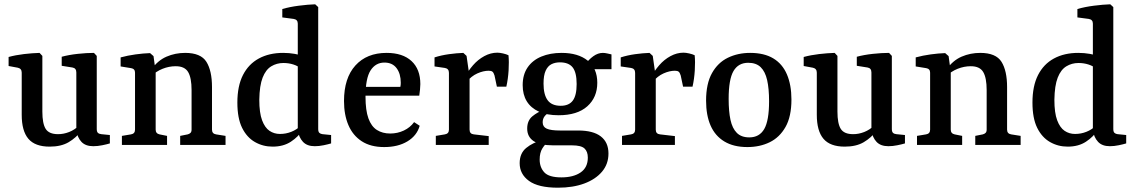

<svg xmlns="http://www.w3.org/2000/svg" viewBox="-20 -674 5281 893"><path d="M360 -67Q334 -33 299 -12.5Q264 8 211 8Q143 8 112 -28.5Q81 -65 81 -140V-336Q81 -355 63 -359L20 -367V-409Q53 -418 91.5 -422.5Q130 -427 164 -428L177 -414V-155Q177 -99 192.5 -74.5Q208 -50 250 -50Q276 -50 301.5 -60Q327 -70 349 -91ZM491 -7Q478 -3 456 1.5Q434 6 414 6Q378 6 359 -14Q340 -34 335 -68V-337Q335 -357 317 -360L267 -368V-410Q300 -419 341.5 -423.5Q383 -428 417 -428L430 -414V-74Q430 -61 435.5 -56Q441 -51 451 -50L491 -46Z M818 0V-42L853 -49Q861 -51 866 -56Q871 -61 871 -71V-255Q871 -312 855 -339Q839 -366 797 -366Q766 -366 736 -354Q706 -342 681 -318L684 -351Q714 -393 754.5 -410.5Q795 -428 841 -428Q914 -428 940 -386.5Q966 -345 966 -269V-71Q966 -52 985 -49L1029 -42V0ZM547 0V-42L589 -49Q608 -52 608 -71V-336Q608 -354 590 -357L541 -365V-407Q574 -416 610.5 -421Q647 -426 678 -427L694 -413L704 -340V-71Q704 -53 722 -49L757 -42V0Z M1248 8Q1203 8 1165.5 -13.5Q1128 -35 1106 -79.5Q1084 -124 1084 -197Q1084 -274 1110 -325Q1136 -376 1184 -402Q1232 -428 1297 -428Q1325 -428 1350.5 -423.5Q1376 -419 1390 -413L1376 -357Q1366 -367 1344.5 -374Q1323 -381 1298 -381Q1267 -381 1241.5 -365.5Q1216 -350 1201.5 -313Q1187 -276 1186 -210Q1186 -149 1199 -114.5Q1212 -80 1233.5 -65.5Q1255 -51 1282 -51Q1310 -51 1335 -61Q1360 -71 1377 -88L1389 -71Q1368 -38 1333 -15Q1298 8 1248 8ZM1460 -641V-74Q1460 -61 1465.5 -56Q1471 -51 1480 -50L1520 -46V-7Q1507 -3 1485.5 1.5Q1464 6 1444 6Q1408 6 1389 -14.5Q1370 -35 1365 -68V-564Q1365 -583 1346 -586L1293 -593V-632Q1327 -642 1370 -647.5Q1413 -653 1446 -654Z M1580 -204Q1580 -311 1633 -369.5Q1686 -428 1778 -428Q1853 -428 1894 -390Q1935 -352 1935 -283Q1935 -272 1933.5 -257Q1932 -242 1930 -229H1648V-270H1842Q1843 -275 1843.5 -279Q1844 -283 1844 -289Q1844 -331 1824.5 -357Q1805 -383 1768 -383Q1727 -383 1703.5 -346.5Q1680 -310 1680 -224Q1680 -161 1693.5 -123.5Q1707 -86 1733 -69.5Q1759 -53 1795 -53Q1829 -53 1858.5 -67Q1888 -81 1906 -106L1932 -89Q1919 -43 1875 -16.5Q1831 10 1767 10Q1704 10 1662.5 -17Q1621 -44 1600.5 -92Q1580 -140 1580 -204Z M2142 -315Q2157 -344 2180 -370.5Q2203 -397 2232.5 -413Q2262 -429 2293 -429Q2304 -429 2319.5 -425.5Q2335 -422 2345 -417Q2348 -387 2345.5 -346.5Q2343 -306 2335 -271H2291L2280 -323Q2276 -336 2270.5 -340.5Q2265 -345 2253 -345Q2228 -345 2200 -332.5Q2172 -320 2149 -292ZM2164 -316V-71Q2164 -51 2184 -49L2253 -41V0H2007V-42L2049 -49Q2068 -52 2068 -71V-335Q2068 -355 2049 -358L2001 -365V-407Q2032 -417 2068 -422Q2104 -427 2135 -428L2150 -414Z M2810 40Q2810 89 2780 124.5Q2750 160 2697.5 179.5Q2645 199 2575 199Q2484 199 2440.5 167.5Q2397 136 2397 85Q2397 39 2427.5 14Q2458 -11 2504 -23L2533 -18Q2516 -5 2503 15.5Q2490 36 2490 68Q2490 104 2511.5 127.5Q2533 151 2591 151Q2647 151 2680.5 128Q2714 105 2714 59Q2714 31 2698.5 16.5Q2683 2 2640 2H2553Q2491 2 2461.5 -18Q2432 -38 2432 -76Q2432 -113 2456 -133Q2480 -153 2512 -164L2537 -152Q2521 -144 2512.5 -132.5Q2504 -121 2504 -105Q2504 -84 2523 -75.5Q2542 -67 2585 -67H2669Q2739 -67 2774.5 -39.5Q2810 -12 2810 40ZM2758 -289Q2758 -221 2711.5 -179.5Q2665 -138 2578 -138Q2523 -138 2486 -155Q2449 -172 2430 -203Q2411 -234 2411 -278Q2411 -327 2434 -360.5Q2457 -394 2498 -411Q2539 -428 2592 -428Q2669 -428 2713.5 -392Q2758 -356 2758 -289ZM2508 -285Q2508 -234 2527 -208Q2546 -182 2588 -182Q2626 -182 2644 -206Q2662 -230 2662 -283Q2662 -337 2643.5 -360.5Q2625 -384 2584 -384Q2562 -384 2545 -375.5Q2528 -367 2518 -345.5Q2508 -324 2508 -285ZM2723 -352 2699 -371Q2718 -397 2739.5 -412.5Q2761 -428 2784 -428Q2793 -428 2804 -425.5Q2815 -423 2824 -421V-352Z M3008 -315Q3023 -344 3046 -370.5Q3069 -397 3098.5 -413Q3128 -429 3159 -429Q3170 -429 3185.5 -425.5Q3201 -422 3211 -417Q3214 -387 3211.5 -346.5Q3209 -306 3201 -271H3157L3146 -323Q3142 -336 3136.5 -340.5Q3131 -345 3119 -345Q3094 -345 3066 -332.5Q3038 -320 3015 -292ZM3030 -316V-71Q3030 -51 3050 -49L3119 -41V0H2873V-42L2915 -49Q2934 -52 2934 -71V-335Q2934 -355 2915 -358L2867 -365V-407Q2898 -417 2934 -422Q2970 -427 3001 -428L3016 -414Z M3557 -203Q3557 -262 3548 -301.5Q3539 -341 3518 -361.5Q3497 -382 3460 -382Q3414 -382 3391.5 -343.5Q3369 -305 3369 -214Q3369 -156 3377.5 -116.5Q3386 -77 3407 -56Q3428 -35 3465 -35Q3512 -35 3534.5 -74Q3557 -113 3557 -203ZM3264 -206Q3264 -285 3291.5 -334Q3319 -383 3365.5 -405.5Q3412 -428 3469 -428Q3534 -428 3576.5 -402.5Q3619 -377 3640 -328Q3661 -279 3661 -211Q3661 -132 3633.5 -83.5Q3606 -35 3560 -12.5Q3514 10 3456 10Q3392 10 3349 -16Q3306 -42 3285 -90Q3264 -138 3264 -206Z M4058 -67Q4032 -33 3997 -12.5Q3962 8 3909 8Q3841 8 3810 -28.5Q3779 -65 3779 -140V-336Q3779 -355 3761 -359L3718 -367V-409Q3751 -418 3789.5 -422.5Q3828 -427 3862 -428L3875 -414V-155Q3875 -99 3890.5 -74.5Q3906 -50 3948 -50Q3974 -50 3999.5 -60Q4025 -70 4047 -91ZM4189 -7Q4176 -3 4154 1.5Q4132 6 4112 6Q4076 6 4057 -14Q4038 -34 4033 -68V-337Q4033 -357 4015 -360L3965 -368V-410Q3998 -419 4039.5 -423.5Q4081 -428 4115 -428L4128 -414V-74Q4128 -61 4133.5 -56Q4139 -51 4149 -50L4189 -46Z M4516 0V-42L4551 -49Q4559 -51 4564 -56Q4569 -61 4569 -71V-255Q4569 -312 4553 -339Q4537 -366 4495 -366Q4464 -366 4434 -354Q4404 -342 4379 -318L4382 -351Q4412 -393 4452.5 -410.5Q4493 -428 4539 -428Q4612 -428 4638 -386.5Q4664 -345 4664 -269V-71Q4664 -52 4683 -49L4727 -42V0ZM4245 0V-42L4287 -49Q4306 -52 4306 -71V-336Q4306 -354 4288 -357L4239 -365V-407Q4272 -416 4308.5 -421Q4345 -426 4376 -427L4392 -413L4402 -340V-71Q4402 -53 4420 -49L4455 -42V0Z M4946 8Q4901 8 4863.5 -13.5Q4826 -35 4804 -79.5Q4782 -124 4782 -197Q4782 -274 4808 -325Q4834 -376 4882 -402Q4930 -428 4995 -428Q5023 -428 5048.5 -423.5Q5074 -419 5088 -413L5074 -357Q5064 -367 5042.5 -374Q5021 -381 4996 -381Q4965 -381 4939.5 -365.5Q4914 -350 4899.5 -313Q4885 -276 4884 -210Q4884 -149 4897 -114.5Q4910 -80 4931.5 -65.5Q4953 -51 4980 -51Q5008 -51 5033 -61Q5058 -71 5075 -88L5087 -71Q5066 -38 5031 -15Q4996 8 4946 8ZM5158 -641V-74Q5158 -61 5163.5 -56Q5169 -51 5178 -50L5218 -46V-7Q5205 -3 5183.5 1.5Q5162 6 5142 6Q5106 6 5087 -14.5Q5068 -35 5063 -68V-564Q5063 -583 5044 -586L4991 -593V-632Q5025 -642 5068 -647.5Q5111 -653 5144 -654Z"/></svg>

Font: Yrsa Medium
Style: Regular
Weight: 500
Designer: Anna Giedrys (Yrsa+Rasa design), David Brezina (Yrsa art-direction, Rasa art-direction, design)
Foundry: Rosetta Type Foundry
Version: Version 2.004